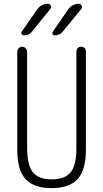

<svg xmlns="http://www.w3.org/2000/svg" viewBox="-20 -975 540 1005"><path d="M336.9 -925.8Q358.4 -955.1 392.6 -955.1Q402.3 -955.1 407.2 -945.3Q412.1 -935.5 405.3 -927.7L307.6 -808.6Q292 -790 266.6 -790Q258.8 -790 255.4 -796.4Q252 -802.7 256.8 -809.6ZM174.8 -925.8Q196.3 -955.1 230.5 -955.1Q241.2 -955.1 245.6 -945.3Q250 -935.5 243.2 -927.7L146.5 -808.6Q130.9 -790 105.5 -790Q97.7 -790 93.3 -796.4Q88.9 -802.7 93.8 -809.6ZM70.3 -190.4V-704.1Q70.3 -713.9 78.1 -722.2Q85.9 -730.5 96.2 -730.5Q106.4 -730.5 114.3 -722.2Q122.1 -713.9 122.1 -704.1V-200.2Q122.1 -111.3 151.9 -73.7Q181.6 -36.1 251 -36.1Q320.3 -36.1 350.1 -73.7Q379.9 -111.3 379.9 -200.2V-705.1Q379.9 -715.8 386.7 -723.1Q393.6 -730.5 404.8 -730.5Q416 -730.5 422.9 -723.1Q429.7 -715.8 429.7 -705.1V-190.4Q429.7 -85 386.2 -37.6Q342.8 9.8 250 9.8Q157.2 9.8 113.8 -37.6Q70.3 -85 70.3 -190.4Z"/></svg>

Font: Rounded Mgen+ 2m light
Style: Regular
Weight: 200
Designer: [Source Han Sans]
Ryoko NISHIZUKA  (kana & ideographs); Paul D. Hunt (Latin, Greek & Cyrillic); Wenlong ZHANG  (bopomofo
Version: Version 1.059.20150602